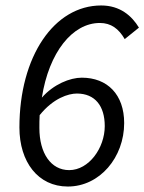

<svg xmlns="http://www.w3.org/2000/svg" viewBox="-20 -670 528 702"><path d="M345 -586C386 -586 414 -565 436 -527L488 -569C462 -612 419 -650 350 -650C178 -650 51 -464 51 -204C51 -78 119 12 228 12C345 12 434 -95 434 -220C434 -324 373 -386 279 -386C236 -386 176 -362 133 -313C159 -479 245 -586 345 -586ZM261 -328C328 -328 363 -282 363 -209C363 -129 305 -48 233 -48C166 -48 124 -110 124 -202C124 -218 124 -234 125 -249C175 -311 230 -328 261 -328Z"/></svg>

Font: Cambridge Sans Italic
Style: Regular
Weight: 400
Italic angle: -11°
Version: Version 2.000;PS 002.000;hotconv 1.0.88;makeotf.lib2.5.64775